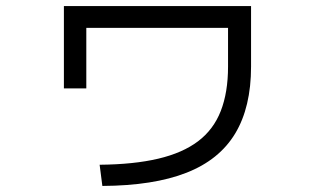

<svg xmlns="http://www.w3.org/2000/svg" viewBox="-20 -585 1040 634"><path d="M309 -41Q422 -42 502.5 -61Q583 -80 634 -118.5Q685 -157 709 -218.5Q733 -280 733 -365V-493H265V-293H191V-565H809V-365Q809 -231 756.5 -144Q704 -57 595.5 -14.5Q487 28 318 29Z"/></svg>

Font: M PLUS 2
Style: Regular
Weight: 400
Designer: Coji Morishita
Foundry: UNDERFOREST DESIGN
Version: Version 1.001